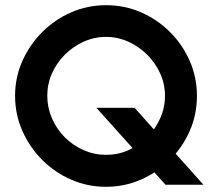

<svg xmlns="http://www.w3.org/2000/svg" viewBox="-20 -710 825 739"><path d="M388 9Q317 9 254 -18.5Q191 -46 142.5 -94.5Q94 -143 66 -206.5Q38 -270 38 -341Q38 -412 66 -475Q94 -538 142.5 -586.5Q191 -635 254 -662.5Q317 -690 388 -690Q460 -690 523 -662.5Q586 -635 634.5 -586.5Q683 -538 710.5 -475Q738 -412 738 -341Q738 -269 710 -205.5Q682 -142 633.5 -94Q585 -46 522 -18.5Q459 9 388 9ZM617 1 351 -295H498L763 1ZM388 -114Q434 -114 474.5 -132Q515 -150 546.5 -181.5Q578 -213 596.5 -254.5Q615 -296 615 -341Q615 -387 596.5 -427.5Q578 -468 546.5 -499.5Q515 -531 474 -549.5Q433 -568 388 -568Q343 -568 302 -549.5Q261 -531 229.5 -499.5Q198 -468 180 -427.5Q162 -387 162 -341Q162 -296 180 -254.5Q198 -213 229.5 -181.5Q261 -150 302 -132Q343 -114 388 -114Z"/></svg>

Font: Teachers SemiBold
Style: Regular
Weight: 600
Version: Version 1.001